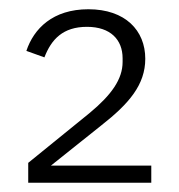

<svg xmlns="http://www.w3.org/2000/svg" viewBox="-20 -724 386 415"><path d="M307 -329H41V-372L174 -480C221 -519 245 -553 245 -590V-598C245 -638 219 -666 168 -666C116 -666 91 -639 76 -600L37 -614C53 -662 94 -704 171 -704C251 -704 294 -658 294 -597C294 -541 259 -500 199 -453L90 -366H307Z"/></svg>

Font: Plexus Sans Light
Style: Regular
Weight: 300
Version: Version 2.001;PS 002.001;hotconv 1.0.70;makeotf.lib2.5.58329